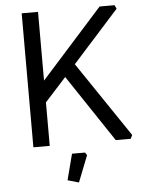

<svg xmlns="http://www.w3.org/2000/svg" viewBox="-59 -737 749 985"><g transform="rotate(-5 315.0 -245.0)"><path d="M90.1 0V-690H174.3V-336.1L491.4 -690H568.4L577.2 -671L339 -406L600.4 -19L591.5 0H514.2L284 -344.9L174.3 -223.9V0ZM249.9 183.8 284.6 50H351.8L360.9 64L307.4 200.2Z"/></g></svg>

Font: Oxanium ExtraLight
Style: Regular
Weight: 200
Designer: Severin Meyer
Version: Version 2.000